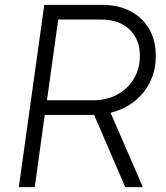

<svg xmlns="http://www.w3.org/2000/svg" viewBox="-20 -765 680 785"><path d="M57 0 161 -745H399Q464 -745 513 -719.5Q562 -694 589.5 -647Q617 -600 617 -535Q617 -451 567 -388Q517 -325 432 -304L564 0H492L365 -295H163L122 0ZM172 -355H360Q417 -355 460.5 -379Q504 -403 528 -444.5Q552 -486 552 -536Q552 -605 509 -645Q466 -685 395 -685H218Z"/></svg>

Font: Plus Jakarta Sans Light
Style: Italic
Weight: 300
Italic angle: -8°
Designer: Gumpita Rahayu
Foundry: Tokotype
Version: Version 2.071; ttfautohint (v1.8.4.7-5d5b);gftools[0.9.29]